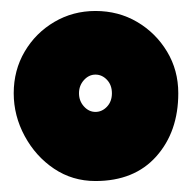

<svg xmlns="http://www.w3.org/2000/svg" viewBox="-20 -722 350 350"><path d="M5 -552Q5 -594 25 -628Q45 -662 79 -682Q113 -702 154 -702Q196 -702 230 -682Q264 -662 284.5 -628Q305 -594 305 -552Q305 -482 265 -437Q225 -392 154 -392Q112 -392 78.5 -414.5Q45 -437 25 -474Q5 -511 5 -552ZM124 -552Q124 -538 133 -528Q142 -518 154 -518Q166 -518 175 -527.5Q184 -537 184 -552Q184 -567 175 -576.5Q166 -586 154 -586Q142 -586 133 -576Q124 -566 124 -552Z"/></svg>

Font: Winky Sans Black
Style: Regular
Weight: 900
Designer: Simon Atzbach
Foundry: typofactur
Version: Version 1.205